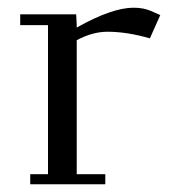

<svg xmlns="http://www.w3.org/2000/svg" viewBox="-20 -476 473 496"><path d="M32.2 -411.1V-439H176.8L178.2 -411.1V-404.8Q269.5 -456.1 325.2 -456.1Q351.6 -456.1 372.1 -446.8L394 -437L367.2 -377Q307.6 -394 257.8 -394Q218.8 -394 178.2 -372.1V-25.9H252V0H58.1V-25.9H104V-411.1Z"/></svg>

Font: Dehuti
Style: Book
Weight: 400
Version: Version 1.2